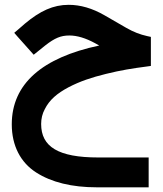

<svg xmlns="http://www.w3.org/2000/svg" viewBox="-20 -445 682 804"><path d="M395.5 -254.4C156.7 -203.6 29.3 -93.8 29.3 75.7C29.3 165.5 66.4 235.4 130.9 276.9C195.3 318.4 280.8 339.4 385.7 339.4H583H602.5V319.8V233.9V214.4H583H391.6C223.6 214.4 152.3 169.4 152.3 74.2C152.3 52.2 157.2 31.2 167.5 12.2C187 -26.9 219.2 -54.2 267.1 -79.6C314.9 -104.5 362.8 -120.6 424.3 -135.7C485.8 -150.9 534.7 -158.7 594.7 -166.5L611.8 -168.9V-186V-274.9V-290.5L596.2 -293.9C566.9 -300.3 538.1 -311.5 509.3 -328.1L417 -381.3C366.7 -410.2 316.9 -424.8 267.6 -424.8C202.6 -424.8 147.5 -398.9 84.5 -346.2L54.7 -320.3L39.6 -307.6L52.7 -292.5L108.9 -229.5L121.1 -215.8L135.7 -227.5L170.4 -255.4C209 -285.2 233.9 -296.4 270.5 -296.4C302.7 -296.4 338.9 -285.6 378.9 -263.7Z"/></svg>

Font: Shabnam
Style: Bold
Weight: 700
Foundry: DejaVu fonts team - Redesigned by Saber Rastikerdar - Based on Vazir font
Version: Version 5.0.1